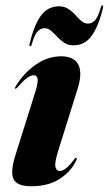

<svg xmlns="http://www.w3.org/2000/svg" viewBox="-20 -654 388 684"><path d="M192.5 -45Q181 -45 177.5 -59.2Q174 -73.5 187 -115.5L257.5 -341Q269 -378.5 265.2 -403.5Q261.5 -428.5 244.2 -441Q227 -453.5 198.5 -453.5Q150.5 -453.5 107.5 -423.8Q64.5 -394 35.5 -346Q33.5 -342.5 33 -340.5Q32.5 -338.5 34.5 -338Q37 -338 38.5 -339.2Q40 -340.5 43 -343.5Q65 -369 78 -377.5Q91 -386 100.5 -386Q112 -386 114 -372Q116 -358 104.5 -322.5L33.5 -96.5Q22.5 -60.5 23.5 -37Q24.5 -13.5 40.5 -2Q56.5 9.5 90.5 9.5Q151.5 9.5 191.2 -15.8Q231 -41 250 -79Q253.5 -85.5 253.5 -88.8Q253.5 -92 251.5 -92Q249.5 -92.5 248.2 -91Q247 -89.5 243 -84.5Q226 -62.5 214.5 -53.8Q203 -45 192.5 -45ZM241.6 -492.5Q222.7 -492.5 208.7 -501.8Q194.8 -511 183.7 -523Q172.7 -535 162.1 -544.2Q151.6 -553.5 139 -553.5Q122.8 -553.5 111.7 -539.2Q100.7 -525 93.1 -495.5Q91.7 -489.5 87.7 -489.5Q83.6 -489.5 85 -496Q100.3 -562 124.8 -596.8Q149.3 -631.5 190.3 -631.5Q209.2 -631.5 223.3 -622.2Q237.5 -613 248.3 -600.8Q259.1 -588.5 269.9 -579.2Q280.7 -570 293.3 -570Q309.5 -570 320.5 -584.2Q331.6 -598.5 339.2 -628Q340.6 -634.5 344.6 -634.5Q348.7 -634.5 347.3 -628Q331.6 -561.5 307 -527Q282.5 -492.5 241.6 -492.5Z"/></svg>

Font: Fraunces 120pt
Style: Bold Italic
Weight: 700
Italic angle: -16°
Version: Version 1.000;[b76b70a41]